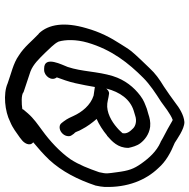

<svg xmlns="http://www.w3.org/2000/svg" viewBox="-15 -715 747 757"><g transform="rotate(90 358.5 -336.5)"><path d="M309 7C350 25 419 18 460 -3C485 -13 503 -28 522 -41L532 -49C543 -57 559 -80 541 -94C564 -113 588 -134 610 -157C656 -207 688 -269 712 -341V-342C715 -354 716 -364 717 -375C720 -466 690 -538 643 -587C617 -617 582 -636 543 -652C530 -660 489 -690 462 -690H461C433 -688 404 -669 385 -654C362 -637 345 -625 321 -609C293 -592 270 -576 248 -552C230 -533 202 -505 182 -481C171 -467 163 -453 154 -439C128 -399 106 -357 91 -303C66 -218 75 -155 112 -116H113C141 -90 164 -59 199 -37C230 -15 271 -7 309 7ZM144 -194C136 -221 135 -263 148 -308C176 -404 229 -470 287 -528C313 -554 348 -577 381 -598L414 -622C428 -631 439 -639 453 -644C456 -643 462 -639 471 -634C496 -619 519 -609 540 -596H541C577 -580 603 -551 625 -520C646 -490 653 -471 659 -424C664 -385 666 -385 659 -354C644 -311 630 -275 608 -241C578 -198 535 -159 495 -130C471 -112 448 -97 427 -73L416 -60C413 -57 412 -56 410 -51C390 -48 353 -46 343 -56C317 -65 288 -74 262 -83C233 -94 211 -118 189 -140C173 -158 153 -175 144 -194ZM563 -470C560 -484 555 -503 545 -516C533 -532 511 -551 480 -555C460 -557 445 -553 430 -548L409 -542C389 -534 377 -531 357 -516C324 -491 295 -456 280 -408C261 -346 263 -287 244 -230C237 -210 197 -137 250 -137H256C279 -137 302 -166 285 -187C293 -209 302 -233 308 -260C314 -288 319 -312 323 -337C336 -335 343 -334 357 -332C395 -320 422 -286 437 -253C441 -244 448 -228 458 -215L465 -206C469 -201 474 -198 482 -198C498 -198 513 -212 516 -226C518 -234 517 -241 513 -246L506 -256H505C498 -263 499 -271 489 -287C480 -305 464 -327 449 -344C470 -353 495 -369 514 -385H515C538 -405 563 -428 563 -468ZM416 -490 436 -496C456 -503 476 -498 486 -488C497 -477 509 -464 505 -446C497 -438 496 -435 483 -424C459 -403 423 -382 388 -386L376 -388C367 -390 358 -392 349 -393H348C339 -393 333 -386 329 -382C343 -437 372 -476 416 -490Z"/></g></svg>

Font: Stray Cat
Style: BdObl
Weight: 700
Version: Version 1.0